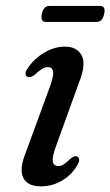

<svg xmlns="http://www.w3.org/2000/svg" viewBox="-20 -632 380 661"><path d="M181 -60.5Q190 -60.5 199.5 -66.2Q209 -72 224 -87Q230.5 -91.5 236 -93.5Q241.5 -95.5 246.5 -92.5Q259 -84.5 246 -63.5Q228 -31 194.5 -10.8Q161 9.5 120.5 9.5Q75 9.5 60.2 -19.8Q45.5 -49 69 -108L148 -323Q165 -367.5 163 -384.2Q161 -401 144 -401Q126.5 -401 98.5 -373.5Q83 -363.5 74 -367.5Q68 -371 67.8 -378.8Q67.5 -386.5 74.5 -395.5Q96 -429 131.5 -450.2Q167 -471.5 203 -471.5Q245 -471.5 261.2 -441.2Q277.5 -411 251.5 -346.5L174.5 -133.5Q159 -92 161.8 -76.2Q164.5 -60.5 181 -60.5ZM123.9 -583.5Q129.6 -611.5 149.8 -611.5H324.9Q344.7 -611.5 338.6 -584Q332.9 -556.5 313.1 -556.5H138Q118.6 -556.5 123.9 -583.5Z"/></svg>

Font: Fraunces 9pt
Style: Italic
Weight: 400
Italic angle: -16°
Version: Version 1.000;[b76b70a41]